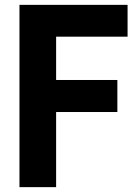

<svg xmlns="http://www.w3.org/2000/svg" viewBox="-20 -770 576 790"><path d="M504.9 -619.1H210.9V-440.9H462.9V-309.1H210.9V0H60.1V-750H504.9Z"/></svg>

Font: Orkney
Style: Bold
Weight: 700
Designer: Samuel Oakes and Alfredo Marco Pradil
Foundry: Alfredo Marco Pradil
Version: 1.0